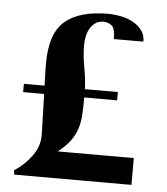

<svg xmlns="http://www.w3.org/2000/svg" viewBox="-47 -650 601 692"><g transform="rotate(5 253.5 -303.5)"><path d="M28 -16Q64 -38 91 -75Q118 -112 116 -156L112 -299H36V-329H111Q110 -349 109.5 -369.5Q109 -390 109 -410Q109 -518 161 -562.5Q213 -607 318 -607Q338 -607 361.5 -602.5Q385 -598 405 -587.5Q425 -577 438.5 -560Q452 -543 452 -518H345Q345 -556 332.5 -566.5Q320 -577 303 -577Q285 -577 273 -568.5Q261 -560 253.5 -546.5Q246 -533 243 -517.5Q240 -502 240 -487Q240 -448 247.5 -408.5Q255 -369 257 -329H376V-299H257Q257 -264 255.5 -237Q254 -210 246.5 -186.5Q239 -163 223.5 -141.5Q208 -120 179 -97H454V0H30Z"/></g></svg>

Font: Gamine
Style: Bold
Weight: 700
Designer: Tapiwanashe Sebastian Garikayi
Version: Version 1.000